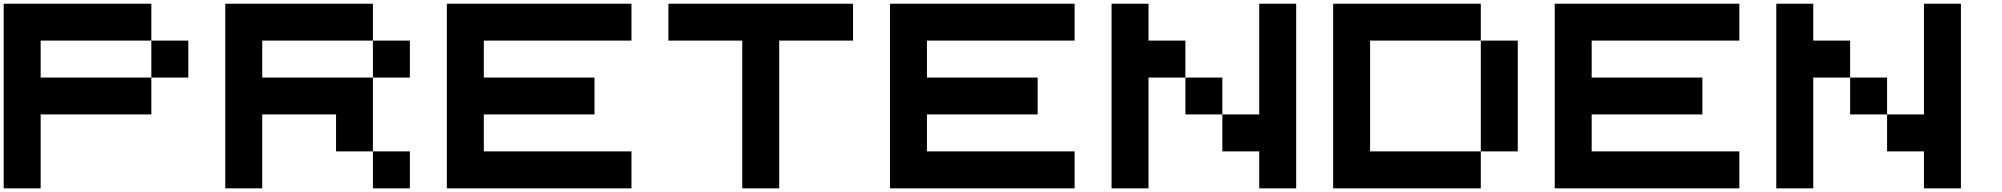

<svg xmlns="http://www.w3.org/2000/svg" viewBox="-20 -820 10842 1040"><path d="M200.2 -600.1V-399.9H799.8V-200.2H200.2V200.2H0V-799.8H799.8V-600.1ZM799.8 -600.1H1000V-399.9H799.8Z M2000 -600.1H2200.2V-399.9H2000ZM2200.2 200.2H2000V0H2200.2ZM1800.3 -200.2H1400.4V200.2H1200.2V-799.8H2000V-600.1H1400.4V-399.9H2000V0H1800.3Z M3400.4 -600.1H2600.6V-399.9H3200.2V-200.2H2600.6V0H3400.4V200.2H2400.4V-799.8H3400.4Z M3600.6 -799.8H4600.6V-600.1H4200.7V200.2H4000.5V-600.1H3600.6Z M5800.8 -600.1H5001V-399.9H5600.6V-200.2H5001V0H5800.8V200.2H4800.8V-799.8H5800.8Z M6800.8 -799.8H7001V200.2H6800.8V0H6601.1V-200.2H6800.8ZM6201.2 -600.1H6400.9V-399.9H6201.2V200.2H6001V-799.8H6201.2ZM6400.9 -399.9H6601.1V-200.2H6400.9Z M7401.4 -600.1V0H8001V200.2H7201.2V-799.8H8001V-600.1ZM8001 -600.1H8201.2V0H8001Z M9401.4 -600.1H8601.6V-399.9H9201.2V-200.2H8601.6V0H9401.4V200.2H8401.4V-799.8H9401.4Z M10401.4 -799.8H10601.6V200.2H10401.4V0H10201.7V-200.2H10401.4ZM9801.8 -600.1H10001.5V-399.9H9801.8V200.2H9601.6V-799.8H9801.8ZM10001.5 -399.9H10201.7V-200.2H10001.5Z"/></svg>

Font: QuinqueFive
Style: Regular
Weight: 400
Monospace: yes
Designer: GGBotNet
Foundry: GGBotNet
Version: 1.1